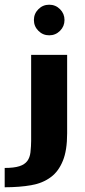

<svg xmlns="http://www.w3.org/2000/svg" viewBox="-78 -582 359 815"><path d="M85 -451.2Q65.9 -470.2 65.9 -497.1Q65.9 -523.9 85 -543Q104 -562 130.9 -562Q157.7 -562 176.8 -543Q195.8 -523.9 195.8 -497.1Q195.8 -470.2 176.8 -451.2Q157.7 -432.1 130.9 -432.1Q104 -432.1 85 -451.2ZM207 -349.1V-16.1Q207 56.2 189 100.1Q170.4 146 137.7 169.9Q103 195.8 54.7 204.1Q4.9 212.9 -58.1 212.9V130.9Q-18.6 130.9 4.4 123.5Q26.9 116.2 38.1 101.1Q48.8 86.4 51.3 64.5Q54.2 36.1 54.2 16.1V-349.1Z"/></svg>

Font: SimahzazaarabicW05-Bold
Style: Regular
Weight: 700
Designer: Ahmed zaza
Foundry: Ahmed zaza
Version: Version 1.001